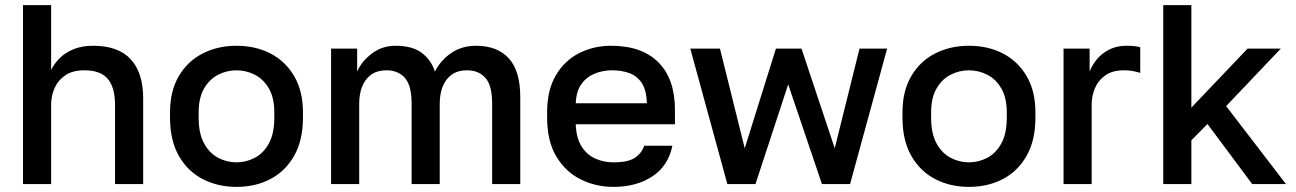

<svg xmlns="http://www.w3.org/2000/svg" viewBox="-20 -720 5070 751"><path d="M70 0V-700H180V-446Q192 -471 213.5 -492.5Q235 -514 267.5 -527.5Q300 -541 345 -541Q442 -541 491 -488.5Q540 -436 540 -335V0H430V-310Q430 -377 402 -411Q374 -445 310 -445Q264 -445 235.5 -425.5Q207 -406 193.5 -375.5Q180 -345 180 -310V0Z M905 11Q832 11 773 -19.5Q714 -50 679.5 -110.5Q645 -171 645 -260V-280Q645 -364 679.5 -422.5Q714 -481 773 -511Q832 -541 905 -541Q979 -541 1037.5 -511Q1096 -481 1130.5 -422.5Q1165 -364 1165 -280V-260Q1165 -171 1130.5 -110.5Q1096 -50 1037.5 -19.5Q979 11 905 11ZM905 -85Q943 -85 977 -103Q1011 -121 1032 -159.5Q1053 -198 1053 -260V-280Q1053 -337 1032 -373.5Q1011 -410 977 -427.5Q943 -445 905 -445Q867 -445 833 -427.5Q799 -410 778 -373.5Q757 -337 757 -280V-260Q757 -198 778 -159.5Q799 -121 833 -103Q867 -85 905 -85Z M1275 0V-530H1377V-440Q1395 -481 1435 -511Q1475 -541 1527 -541Q1593 -541 1630 -513Q1667 -485 1681 -440Q1704 -485 1745.5 -513Q1787 -541 1842 -541Q1925 -541 1970 -492Q2015 -443 2015 -340V0H1905V-315Q1905 -386 1878.5 -415.5Q1852 -445 1807 -445Q1771 -445 1747.5 -428.5Q1724 -412 1712 -382.5Q1700 -353 1700 -315V0H1590V-315Q1590 -386 1563.5 -415.5Q1537 -445 1492 -445Q1456 -445 1432.5 -428.5Q1409 -412 1397 -382.5Q1385 -353 1385 -315V0Z M2380 11Q2310 11 2251 -18.5Q2192 -48 2156 -108Q2120 -168 2120 -260V-280Q2120 -368 2154.5 -426Q2189 -484 2246 -512.5Q2303 -541 2370 -541Q2491 -541 2555.5 -476Q2620 -411 2620 -290V-234H2232Q2234 -180 2255 -147Q2276 -114 2309 -99.5Q2342 -85 2380 -85Q2437 -85 2463.5 -103Q2490 -121 2500 -150H2610Q2594 -71 2531.5 -30Q2469 11 2380 11ZM2375 -445Q2338 -445 2306 -432Q2274 -419 2254 -391Q2234 -363 2232 -316H2510Q2509 -366 2491 -394Q2473 -422 2443 -433.5Q2413 -445 2375 -445Z M2825 0 2680 -530H2796L2893 -140L3015 -530H3115L3245 -140L3342 -530H3450L3305 0H3195L3063 -390L2935 0Z M3770 11Q3697 11 3638 -19.5Q3579 -50 3544.5 -110.5Q3510 -171 3510 -260V-280Q3510 -364 3544.5 -422.5Q3579 -481 3638 -511Q3697 -541 3770 -541Q3844 -541 3902.5 -511Q3961 -481 3995.5 -422.5Q4030 -364 4030 -280V-260Q4030 -171 3995.5 -110.5Q3961 -50 3902.5 -19.5Q3844 11 3770 11ZM3770 -85Q3808 -85 3842 -103Q3876 -121 3897 -159.5Q3918 -198 3918 -260V-280Q3918 -337 3897 -373.5Q3876 -410 3842 -427.5Q3808 -445 3770 -445Q3732 -445 3698 -427.5Q3664 -410 3643 -373.5Q3622 -337 3622 -280V-260Q3622 -198 3643 -159.5Q3664 -121 3698 -103Q3732 -85 3770 -85Z M4140 0V-530H4242V-440Q4253 -468 4272.5 -490.5Q4292 -513 4320.5 -527Q4349 -541 4385 -541Q4410 -541 4422.5 -539Q4435 -537 4440 -535V-435Q4423 -440 4409 -442.5Q4395 -445 4375 -445Q4332 -445 4304 -425.5Q4276 -406 4263 -375.5Q4250 -345 4250 -310V0Z M4530 0V-700H4640V-299L4860 -530H4990L4776 -305L5010 0H4878L4703 -235L4640 -171V0Z"/></svg>

Font: Golos Text Medium
Style: Regular
Weight: 500
Designer: A.Korolkova, Vitaly Kuzmin
Foundry: ParaType Ltd
Version: Version 2.004